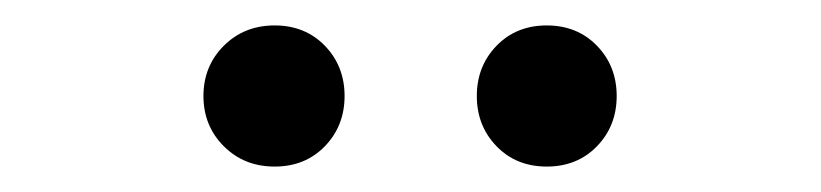

<svg xmlns="http://www.w3.org/2000/svg" viewBox="-20 -787 646 151"><path d="M235.5 -672Q220 -656 196 -656Q172 -656 156 -672Q140 -688 140 -711.5Q140 -735 156 -751Q172 -767 196 -767Q220 -767 235.5 -751Q251 -735 251 -711.5Q251 -688 235.5 -672ZM449.5 -672Q434 -656 410 -656Q386 -656 370.5 -672Q355 -688 355 -711.5Q355 -735 370.5 -751Q386 -767 410 -767Q434 -767 449.5 -751Q465 -735 465 -711.5Q465 -688 449.5 -672Z"/></svg>

Font: Swei Fan Sans CJK TC
Style: Regular
Weight: 400
Version: Version 2.130